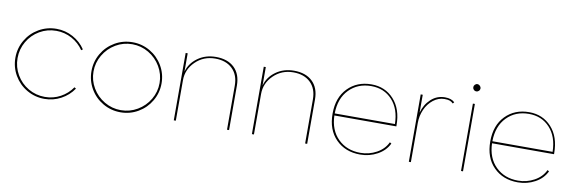

<svg xmlns="http://www.w3.org/2000/svg" viewBox="-49 -1020 4191 1403"><g transform="rotate(10 2046.5 -318.0)"><path d="M305.2 -509.8Q370.6 -509.8 427.7 -478.8Q484.9 -447.8 520 -395L508.8 -387.2Q475.1 -437 421.6 -466.1Q368.2 -495.1 306.2 -495.1Q239.3 -495.1 182.9 -462.2Q126.5 -429.2 93.8 -372.8Q61 -316.4 61 -250Q61 -183.6 93.8 -127.2Q126.5 -70.8 182.9 -37.8Q239.3 -4.9 306.2 -4.9Q368.2 -4.9 421.1 -33.7Q474.1 -62.5 507.8 -111.8L520 -104Q484.4 -51.3 427.5 -20.8Q370.6 9.8 305.2 9.8Q234.4 9.8 174.3 -25.1Q114.3 -60.1 79.6 -119.9Q44.9 -179.7 44.9 -250Q44.9 -320.3 79.6 -380.1Q114.3 -439.9 174.3 -474.9Q234.4 -509.8 305.2 -509.8Z M869.6 -509.8Q939.9 -509.8 999.8 -474.9Q1059.6 -439.9 1094.5 -380.1Q1129.4 -320.3 1129.4 -250Q1129.4 -179.7 1094.5 -119.9Q1059.6 -60.1 999.8 -25.1Q939.9 9.8 869.6 9.8Q798.8 9.8 738.8 -25.1Q678.7 -60.1 644 -119.9Q609.4 -179.7 609.4 -250Q609.4 -320.3 644 -380.1Q678.7 -439.9 738.8 -474.9Q798.8 -509.8 869.6 -509.8ZM657.7 -371.8Q624.5 -315.4 624.5 -250Q624.5 -184.6 657.7 -128.4Q690.9 -72.3 747.3 -39.1Q803.7 -5.9 869.6 -5.9Q935.5 -5.9 991.9 -39.1Q1048.3 -72.3 1081.5 -128.4Q1114.7 -184.6 1114.7 -250Q1114.7 -315.4 1081.5 -371.8Q1048.3 -428.2 991.9 -461.7Q935.5 -495.1 869.6 -495.1Q803.7 -495.1 747.3 -461.7Q690.9 -428.2 657.7 -371.8Z M1488.3 -509.8Q1575.2 -509.8 1624.8 -462.4Q1674.3 -415 1674.3 -329.1V0H1659.2V-327.1Q1659.2 -406.7 1612.3 -451.9Q1565.4 -497.1 1485.4 -497.1Q1398.4 -497.1 1338.9 -438.7Q1279.3 -380.4 1279.3 -300.8V0H1264.2V-500H1279.3V-363.8Q1296.4 -427.2 1353.5 -468.5Q1410.6 -509.8 1488.3 -509.8Z M2067.9 -509.8Q2154.8 -509.8 2204.3 -462.4Q2253.9 -415 2253.9 -329.1V0H2238.8V-327.1Q2238.8 -406.7 2191.9 -451.9Q2145 -497.1 2064.9 -497.1Q1978 -497.1 1918.5 -438.7Q1858.9 -380.4 1858.9 -300.8V0H1843.8V-500H1858.9V-363.8Q1876 -427.2 1933.1 -468.5Q1990.2 -509.8 2067.9 -509.8Z M2647.5 9.8Q2537.1 9.8 2467.8 -60.1Q2398.4 -129.9 2398.4 -250Q2398.4 -369.6 2466.8 -439.7Q2535.2 -509.8 2642.6 -509.8Q2743.7 -509.8 2808.6 -438.5Q2873.5 -367.2 2873.5 -246.1V-238.8H2413.6Q2417 -129.9 2481.7 -66.4Q2546.4 -2.9 2647.5 -2.9Q2711.9 -2.9 2767.3 -33.4Q2822.8 -64 2847.2 -116.2L2859.4 -108.9Q2833.5 -54.2 2775.1 -22.2Q2716.8 9.8 2647.5 9.8ZM2413.6 -253.9H2860.4Q2858.4 -366.2 2798.3 -431.6Q2738.3 -497.1 2642.6 -497.1Q2543 -497.1 2479 -431.6Q2415 -366.2 2413.6 -253.9Z M3187.5 -509.8Q3235.4 -509.8 3259.3 -485.8L3250.5 -475.1Q3239.3 -486.3 3225.8 -491.7Q3212.4 -497.1 3186.5 -497.1Q3141.1 -497.1 3103 -467.3Q3064.9 -437.5 3044.2 -390.4Q3023.4 -343.3 3023.4 -291V0H3008.3V-500H3023.4V-367.2Q3040 -429.2 3084 -469.5Q3127.9 -509.8 3187.5 -509.8Z M3404.3 -591.8Q3393.1 -591.8 3385.3 -599.9Q3377.4 -607.9 3377.4 -619.1Q3377.4 -629.4 3385.3 -637.7Q3393.1 -646 3404.3 -646Q3414.1 -646 3422.6 -637.5Q3431.2 -628.9 3431.2 -619.1Q3431.2 -607.9 3422.9 -599.9Q3414.6 -591.8 3404.3 -591.8ZM3395.5 0V-500H3410.2V0Z M3817.4 9.8Q3707 9.8 3637.7 -60.1Q3568.4 -129.9 3568.4 -250Q3568.4 -369.6 3636.7 -439.7Q3705.1 -509.8 3812.5 -509.8Q3913.6 -509.8 3978.5 -438.5Q4043.5 -367.2 4043.5 -246.1V-238.8H3583.5Q3586.9 -129.9 3651.6 -66.4Q3716.3 -2.9 3817.4 -2.9Q3881.8 -2.9 3937.3 -33.4Q3992.7 -64 4017.1 -116.2L4029.3 -108.9Q4003.4 -54.2 3945.1 -22.2Q3886.7 9.8 3817.4 9.8ZM3583.5 -253.9H4030.3Q4028.3 -366.2 3968.3 -431.6Q3908.2 -497.1 3812.5 -497.1Q3712.9 -497.1 3648.9 -431.6Q3585 -366.2 3583.5 -253.9Z"/></g></svg>

Font: Human Sans Thin
Style: Regular
Weight: 100
Designer: Tim Radville
Foundry: Continuum
Version: Version 1.000;FEAKit 1.0